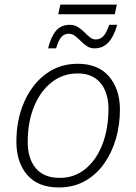

<svg xmlns="http://www.w3.org/2000/svg" viewBox="-20 -823 604 852"><path d="M240.7 8.8Q148.4 8.8 100.6 -47.1Q52.7 -103 52.7 -194.3Q52.7 -290.5 86.7 -368.9Q120.6 -447.3 181.9 -493.7Q243.2 -540 325.2 -540Q415.5 -540 463.9 -483.6Q512.2 -427.2 512.2 -336.9Q512.2 -269.5 494.4 -207.5Q476.6 -145.5 441.9 -96.7Q407.2 -47.9 356.7 -19.5Q306.2 8.8 240.7 8.8ZM245.1 -33.7Q310.5 -33.7 359.1 -73.5Q407.7 -113.3 434.6 -182.9Q461.4 -252.4 461.4 -341.3Q461.4 -384.3 447 -419.7Q432.6 -455.1 402.1 -476.1Q371.6 -497.1 324.7 -497.1Q259.8 -497.1 209.7 -458.3Q159.7 -419.4 131.3 -350.8Q103 -282.2 103 -192.9Q103 -119.1 138.9 -76.4Q174.8 -33.7 245.1 -33.7ZM238.3 -759.8 248 -802.7H498.5L489.3 -759.8ZM193.4 -608.4Q205.6 -658.7 228 -685.8Q250.5 -712.9 289.6 -712.9Q310.1 -712.9 325.7 -703.1Q341.3 -693.4 354 -680.4Q366.7 -667.5 378.9 -657.7Q391.1 -647.9 404.8 -647.9Q423.8 -647.9 437.7 -661.6Q451.7 -675.3 464.8 -712.9H500Q486.8 -664.1 462.4 -636.2Q438 -608.4 399.4 -608.4Q380.4 -608.4 365.7 -618.2Q351.1 -627.9 338.4 -640.9Q325.7 -653.8 313 -663.6Q300.3 -673.3 285.2 -673.3Q266.1 -673.3 253.2 -659.7Q240.2 -646 229 -608.4Z"/></svg>

Font: Open Sans Light
Style: Italic
Weight: 300
Italic angle: -12°
Designer: Monotype Design Team
Foundry: Monotype Imaging Inc.
Version: Version 3.003; ttfautohint (v1.8.4)